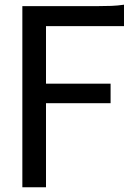

<svg xmlns="http://www.w3.org/2000/svg" viewBox="-20 -796 572 816"><path d="M75 0V-770H396.5Q428 -770 453.8 -771Q479.5 -772 507 -776V-685H175.5V-440.5H450V-357.5H175.5V0Z"/></svg>

Font: Junction Medium
Style: Regular
Weight: 500
Designer: Caroline Hadilaksono
Foundry: Caroline Hadilaksono, Tyler Finck, The League of Moveable Type
Version: Version 2.000; ttfautohint (v1.8.3)